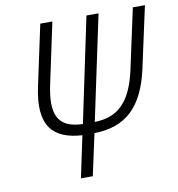

<svg xmlns="http://www.w3.org/2000/svg" viewBox="-80 -787 797 860"><g transform="rotate(-10 318.0 -357.0)"><path d="M219 0H273L314 -189C456 -191 539 -266 576 -438L636 -714H581L522 -441C490 -293 426 -240 324 -238L425 -714H370L270 -238C153 -241 128 -308 157 -442L215 -714H160L101 -438C63 -261 129 -197 259 -189Z"/></g></svg>

Font: Noto Sans Condensed Light
Style: Italic
Weight: 300
Width: 3
Italic angle: -12°
Designer: Monotype Design Team
Foundry: Monotype Imaging Inc.
Version: Version 2.013